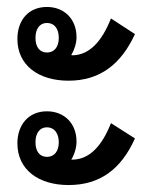

<svg xmlns="http://www.w3.org/2000/svg" viewBox="-20 -564 436 552"><path d="M177 -332C267 -332 328 -379 368 -466L299 -511C273 -445 237 -405 187 -405L185 -406C194 -421 200 -440 200 -457C200 -510 164 -544 115 -544C61 -544 30 -505 30 -452C30 -376 91 -332 177 -332ZM115 -413C94 -413 82 -429 82 -455C82 -481 94 -498 115 -498C136 -498 149 -482 149 -455C149 -429 136 -413 115 -413ZM177 -32C267 -32 328 -77 368 -166L299 -210C273 -144 237 -105 187 -105H185C195 -122 200 -141 200 -157C200 -210 164 -244 115 -244C61 -244 30 -204 30 -152C30 -76 91 -32 177 -32ZM115 -113C94 -113 82 -129 82 -155C82 -181 94 -198 115 -198C136 -198 149 -181 149 -155C149 -129 136 -113 115 -113Z"/></svg>

Font: Noto Sans Thai Looped Condensed Medium
Style: Regular
Weight: 500
Width: 3
Designer: Sasikarn Vongin, Ben Mitchell
Foundry: The Fontpad Ltd
Version: Version 1.001